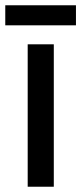

<svg xmlns="http://www.w3.org/2000/svg" viewBox="-36 -708 308 728"><path d="M252 -688H-16V-612H252ZM168 0V-540H69V0Z"/></svg>

Font: Noto Sans Gurmukhi UI Condensed Medium
Style: Regular
Weight: 500
Width: 3
Designer: Jelle Bosma - Monotype Design Team
Foundry: Monotype Imaging Inc.
Version: Version 2.004